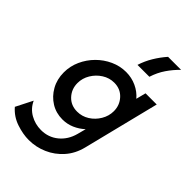

<svg xmlns="http://www.w3.org/2000/svg" viewBox="-279 -741 1054 1054"><g transform="rotate(45 248.0 -214.0)"><path d="M157.6 218.1Q112.5 218.1 61.5 201Q10.4 184 -25 143.1L24.3 45.8Q43.1 87.5 81.9 109.7Q120.8 131.9 166.7 131.9Q223.6 131.9 266 97.2Q308.3 62.5 323.6 4.9L336.8 -45.1Q310.4 -20.8 277.8 -6.6Q245.1 7.6 208.3 7.6Q159 7.6 119.1 -17Q79.2 -41.7 55.2 -84.4Q31.2 -127.1 31.2 -180.6Q31.2 -229.2 51 -272.9Q70.8 -316.7 104.5 -350.7Q138.2 -384.7 181.6 -404.5Q225 -424.3 272.2 -424.3Q315.3 -424.3 352.8 -406.9Q390.3 -389.6 415.3 -359.7L429.9 -416.7H516.7L406.2 26.4Q391 88.2 353.1 130.9Q315.3 173.6 264.2 195.8Q213.2 218.1 157.6 218.1ZM235.4 -79.9Q272.9 -79.9 304.9 -100Q336.8 -120.1 356.6 -153.5Q376.4 -186.8 376.4 -224.3Q376.4 -270.8 345.8 -303.8Q315.3 -336.8 267.4 -336.8Q229.9 -336.8 197.6 -316.3Q165.3 -295.8 145.5 -262.8Q125.7 -229.9 125.7 -192.4Q125.7 -145.8 156.2 -112.8Q186.8 -79.9 235.4 -79.9ZM288.2 -495.8Q301.4 -537.5 324 -575Q346.5 -612.5 375.7 -645.8H477.1Q445.8 -616 420.5 -578.8Q395.1 -541.7 380.6 -495.8Z"/></g></svg>

Font: Afacad Medium
Style: Italic
Weight: 500
Italic angle: -14°
Designer: Kristian Moeller
Foundry: Dicotype
Version: Version 1.000; ttfautohint (v1.8.4.7-5d5b)